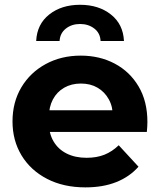

<svg xmlns="http://www.w3.org/2000/svg" viewBox="-20 -779 671 806"><path d="M338.7 7.6Q246.6 7.6 177.5 -28.2Q108.4 -64 70.4 -126.7Q32.5 -189.4 32.5 -269.2Q32.5 -349.8 69.6 -412.3Q106.8 -474.7 171.9 -510.1Q237 -545.5 318.9 -545.5Q398.1 -545.5 461.5 -512Q524.9 -478.5 561.8 -416.1Q598.8 -353.7 598.8 -266.8Q598.8 -257.8 598.1 -246.3Q597.4 -234.8 596.4 -225.2H159.1V-316.1H513.8L453.6 -288.9Q454.2 -330.6 436.9 -361.8Q419.7 -393.1 389.7 -410.7Q359.8 -428.3 319.7 -428.3Q279.7 -428.3 249.2 -410.7Q218.7 -393.1 202 -361.5Q185.3 -330 185.3 -287.1V-262.8Q185.3 -218.7 204.7 -185.6Q224.1 -152.4 259.8 -134.5Q295.5 -116.6 343.3 -116.6Q386.1 -116.6 418.5 -129.6Q450.8 -142.6 478.4 -169.2L561.4 -79.2Q523.8 -36.8 468.1 -14.6Q412.3 7.6 338.7 7.6ZM131.9 -607Q135.3 -677.6 186.7 -718.2Q238.2 -758.9 316.1 -758.9Q394.1 -758.9 445.5 -718.2Q497 -677.6 500.4 -607H402.2Q400.8 -639.8 376.1 -659Q351.4 -678.3 316.1 -678.3Q280.9 -678.3 256.5 -659Q232.1 -639.8 230.1 -607Z"/></svg>

Font: Montserrat Thin
Style: Regular
Weight: 100
Designer: Julieta Ulanovsky
Foundry: Julieta Ulanovsky
Version: Version 9.000